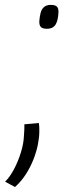

<svg xmlns="http://www.w3.org/2000/svg" viewBox="-102 -559 255 774"><path d="M-3.8 -57.9 54.8 -63Q56.2 -53.9 56.4 -45.4Q56.5 -36.9 56.5 -28.6Q56.5 -6.4 50.9 22.6Q45.3 51.6 33.4 82.3Q21.5 112.9 2.9 142.4Q-15.7 171.8 -41.5 194.9L-81.5 173.4Q-62 154.5 -45.4 122.8Q-28.7 91.1 -17.8 55.6Q-6.8 20.1 -5.6 -10.4Q-5 -19.4 -4.2 -31.9Q-3.4 -44.4 -3.8 -57.9ZM56.5 -473.8Q57.9 -492.3 61.7 -507Q65.5 -521.8 75.3 -530.5Q85.2 -539.3 103 -539.3Q120.3 -539.3 127.3 -532.5Q134.3 -525.8 133.6 -509.2Q133 -495.5 130.7 -483.7Q128.5 -471.9 123.6 -462.6Q118.7 -453.3 109.7 -448.1Q100.8 -443 86.7 -443Q69.5 -443 62.6 -450.3Q55.8 -457.5 56.5 -473.8Z"/></svg>

Font: Georama
Style: Italic
Weight: 400
Width: 2
Italic angle: -9°
Designer: Jean-Baptiste Levee
Foundry: Production Type
Version: Version 1.000